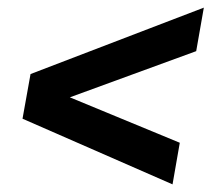

<svg xmlns="http://www.w3.org/2000/svg" viewBox="-20 -509 585 503"><path d="M432 -26 39 -198 60 -315 514 -489 494 -375 163 -254 451 -135Z"/></svg>

Font: Archivo Condensed
Style: Bold Italic
Weight: 700
Width: 3
Italic angle: -10°
Designer: Hector Gatti
Foundry: Omnibus-Type
Version: Version 2.001